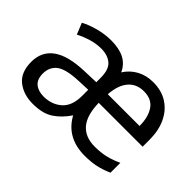

<svg xmlns="http://www.w3.org/2000/svg" viewBox="-98 -798 1061 1061"><g transform="rotate(45 432.0 -268.0)"><path d="M603 -546Q668 -546 715 -516Q762 -486 787.5 -432Q813 -378 813 -306V-252H470Q472 -156 511.5 -110.5Q551 -65 625 -65Q674 -65 712.5 -74.5Q751 -84 789 -102V-25Q749 -7 710.5 1.5Q672 10 622 10Q481 10 419 -103Q384 -51 338.5 -20.5Q293 10 216 10Q143 10 94.5 -28.5Q46 -67 46 -149Q46 -229 106 -272.5Q166 -316 290 -320L380 -323V-357Q380 -422 349.5 -448Q319 -474 268 -474Q228 -474 189.5 -462Q151 -450 118 -433L91 -499Q126 -518 176 -531.5Q226 -545 275 -545Q337 -545 377.5 -524.5Q418 -504 439 -459Q465 -500 507 -523Q549 -546 603 -546ZM602 -474Q544 -474 510.5 -434.5Q477 -395 472 -321H720Q720 -390 691.5 -432Q663 -474 602 -474ZM378 -262 303 -259Q209 -255 173 -227Q137 -199 137 -148Q137 -103 162.5 -82Q188 -61 230 -61Q293 -61 335.5 -98.5Q378 -136 378 -214Z"/></g></svg>

Font: Apis
Style: Regular
Weight: 400
Designer: Monotype Design Team
Foundry: Monotype Imaging Inc.
Version: Version 2.000; build 0001